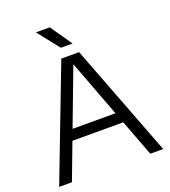

<svg xmlns="http://www.w3.org/2000/svg" viewBox="-166 -1066 1050 1186"><g transform="rotate(-20 359.0 -473.0)"><path d="M17 0 300.5 -740H417.5L701 0H616L351.5 -700.5H365.5L101 0ZM168.5 -239.5 189 -308.5H529L549 -239.5ZM321 -804 208.5 -946H299.5L398 -804Z"/></g></svg>

Font: Encode Sans SemiExpanded
Style: Regular
Weight: 400
Width: 6
Designer: Multiple Designers
Foundry: Impallari Type
Version: Version 3.002